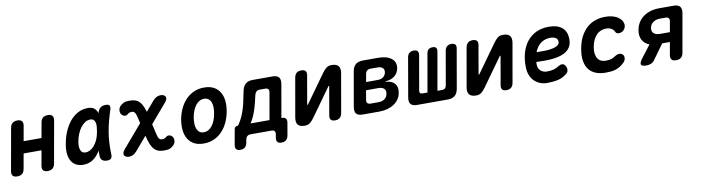

<svg xmlns="http://www.w3.org/2000/svg" viewBox="-29 -1203 7259 1986"><g transform="rotate(-10 3600.0 -210.0)"><path d="M58.1 10Q25.6 10 11.9 -6.3Q-1.8 -22.5 3.6 -56L81.6 -494Q87 -527.5 106.3 -543.7Q125.6 -560 159.1 -560Q191.6 -560 205.3 -543.7Q219 -527.5 213.6 -494L185.6 -337.5H373.4L401.4 -494Q406.8 -527.5 426.1 -543.7Q445.4 -560 478.9 -560Q511.4 -560 525.1 -543.7Q538.8 -527.5 533.4 -494L455.4 -56Q450 -22.5 430.7 -6.3Q411.4 10 377.9 10Q345.4 10 331.7 -6.3Q318 -22.5 323.4 -56L351.4 -212.5H163.6L135.6 -56Q130.2 -22.5 110.9 -6.3Q91.6 10 58.1 10Z M751.6 10Q715.6 10 684.8 -3.4Q654.1 -16.8 633.5 -46.1Q612.9 -75.3 605.6 -121.6Q598.4 -167.8 610.1 -233.8Q622.1 -301.4 647.4 -361.2Q672.8 -420.9 709.4 -465Q746.1 -509.1 793.7 -534.6Q841.4 -560 898 -560Q945.3 -560 969.2 -537.3Q993.1 -514.5 1001.5 -477.7Q1009.9 -440.9 1006.3 -394.3Q1002.7 -347.7 994.3 -301Q982.5 -234.1 962.9 -177.2Q943.4 -120.4 914.1 -78.6Q884.8 -36.8 844.6 -13.4Q804.4 10 751.6 10ZM798.3 -111.5Q820.9 -111.5 844.1 -123.5Q867.3 -135.4 887.9 -158.8Q908.6 -182.1 924.8 -217.1Q941.1 -252.1 949.4 -298.9Q954.4 -326.4 956.5 -351.7Q958.6 -377.1 954.2 -396.2Q949.9 -415.3 937.8 -426.9Q925.8 -438.5 902.6 -438.5Q873.7 -438.5 847.7 -422.1Q821.8 -405.8 801.1 -378.1Q780.3 -350.4 764.9 -313.2Q749.4 -276 742.5 -233.9Q732.9 -179 745.8 -145.3Q758.6 -111.5 798.3 -111.5ZM1002.6 -500.6Q1012.7 -531.2 1033.6 -545.6Q1054.6 -560 1085.4 -560Q1116.4 -560 1125.7 -545.6Q1134.9 -531.3 1124.8 -500.6Q1106.9 -445.8 1092.6 -392.1Q1078.3 -338.5 1069 -283.5Q1059.6 -228.5 1056.1 -170.5Q1052.5 -112.5 1055.1 -48Q1056.4 -17.6 1044.2 -3.8Q1031.9 10 1001.2 10Q969.8 10 952 -4.2Q934.2 -18.3 932.9 -48Q930 -112.5 933.5 -170.5Q937.1 -228.5 946.6 -283.5Q956.1 -338.5 970.5 -392.1Q985 -445.8 1002.6 -500.6Z M1313.8 -31.2Q1296.2 -10.9 1276.1 -0.5Q1256 10 1231.7 10Q1216.8 10 1203.4 4.6Q1190.1 -0.8 1183.8 -11.5Q1177.6 -22.1 1180.6 -37.7Q1183.7 -53.2 1201.3 -73.5L1580.5 -517.4Q1598.4 -538 1618.1 -549Q1637.9 -560 1662.9 -560Q1678.1 -560 1691.4 -554.7Q1704.8 -549.5 1711.4 -538.8Q1718 -528.2 1715 -512.5Q1711.9 -496.8 1694 -476.2ZM1545.8 -189.8Q1551.1 -168 1555.4 -152.5Q1559.7 -136.9 1565.7 -127Q1571.6 -117 1579.7 -112.5Q1587.8 -108 1600 -108Q1614.7 -108 1625.8 -112.4Q1636.9 -116.7 1648.6 -127.1Q1661.1 -137.9 1680.4 -134.5Q1699.6 -131.1 1712 -113.9Q1725.1 -96.6 1722.9 -70.9Q1720.6 -45.1 1701.9 -26Q1685.2 -9.6 1665 0.2Q1644.7 10 1605 10Q1572.6 10 1547.3 2.9Q1522 -4.1 1501.3 -24.4Q1480.7 -44.6 1464.6 -81.8Q1448.5 -118.9 1434.8 -179.8L1393.9 -360.2Q1389 -383.2 1383.9 -398.9Q1378.8 -414.6 1372.7 -424.1Q1366.6 -433.6 1358.8 -437.8Q1351 -442 1340 -442Q1325.3 -442 1314.2 -437.6Q1303.1 -433.3 1291.4 -422.9Q1278.9 -412.1 1259.6 -415.5Q1240.4 -418.9 1228 -436.1Q1214.9 -453.4 1217.1 -479.1Q1219.4 -504.9 1238.1 -524Q1254.8 -540.4 1275 -550.2Q1295.3 -560 1335 -560Q1367.4 -560 1392.7 -552.9Q1418 -545.9 1438.5 -525.6Q1459 -505.4 1475.1 -468.2Q1491.2 -431.1 1504.9 -370.2Z M2018 10Q1957.2 10 1916.2 -12.6Q1875.3 -35.1 1852.5 -74.2Q1829.8 -113.2 1824.4 -165Q1819 -216.8 1829.3 -275.3Q1839.6 -333.8 1863.5 -385.4Q1887.4 -437.1 1923.8 -476Q1960.3 -514.9 2009.2 -537.4Q2058.2 -560 2119 -560Q2180.1 -560 2221.1 -537.4Q2262 -514.9 2284.8 -476.3Q2307.5 -437.8 2312.9 -386.1Q2318.3 -334.5 2307.3 -275.3Q2297 -216.8 2273.3 -165Q2249.6 -113.2 2213 -74.2Q2176.4 -35.1 2127.6 -12.6Q2078.8 10 2018 10ZM2038.2 -104.5Q2065.5 -104.5 2088.2 -118Q2111 -131.4 2128.1 -154.5Q2145.3 -177.5 2157.3 -208.8Q2169.4 -240 2175.3 -275.3Q2181.9 -311.3 2181.1 -342.2Q2180.3 -373.2 2171.4 -395.9Q2162.6 -418.6 2144.5 -432Q2126.4 -445.5 2098.8 -445.5Q2071.2 -445.5 2048.5 -432Q2025.7 -418.6 2008.6 -395.5Q1991.4 -372.5 1979.5 -341.4Q1967.6 -310.3 1961 -275Q1955.4 -239.7 1956.2 -208.6Q1957 -177.5 1966.2 -154.5Q1975.4 -131.4 1993.2 -118Q2010.9 -104.5 2038.2 -104.5Z M2378.9 140Q2348.4 140 2335.9 124.7Q2323.3 109.5 2329.1 79L2356.9 -77.6Q2359.2 -94.1 2369.1 -102.4Q2379 -110.6 2395.5 -110.6H2397.7Q2411.7 -129.2 2429.7 -161.8Q2447.7 -194.4 2463.3 -237.1Q2479 -279.7 2490 -327.4L2516.9 -456Q2527 -504 2554.2 -527Q2581.4 -550 2629.4 -550H2836.4Q2884.4 -550 2903.2 -527Q2922 -504 2913.6 -456L2853 -110.6H2856.7Q2886.7 -110.6 2899.1 -95.6Q2911.4 -80.6 2905.7 -50.6L2883.3 79Q2877.5 109.5 2859.5 124.7Q2841.6 140 2811.1 140Q2780.6 140 2768 124.7Q2755.5 109.5 2761.3 79L2766.7 47Q2771.4 23.5 2761.8 11.8Q2752.3 0 2728.1 0H2511.9Q2487.7 0 2474.5 11.8Q2461.2 23.5 2456.5 47L2451.1 79Q2445.3 109.5 2427.4 124.7Q2409.4 140 2378.9 140ZM2777.4 -391.5Q2782.1 -415.7 2772.2 -427.1Q2762.3 -438.5 2738.8 -438.5H2685.2Q2661 -438.5 2648.1 -426.7Q2635.2 -415 2628.8 -391.5L2614.4 -328.1Q2602.7 -280.6 2588.8 -237.7Q2574.8 -194.7 2558.3 -161.9Q2541.8 -129 2528.8 -110.6H2728Z M3066.5 -497.5Q3072.6 -528.9 3090.5 -544.4Q3108.4 -560 3140.5 -560Q3171.6 -560 3184.6 -544.4Q3197.6 -528.9 3191.5 -497.5L3140.2 -203Q3140.5 -197 3142.5 -197Q3145.2 -197 3146.6 -198.5Q3147.9 -200 3149.9 -203L3359.5 -495.3Q3381.1 -525.3 3402.6 -542.6Q3424.2 -560 3458.9 -560Q3509.8 -560 3530.4 -534.9Q3550.9 -509.8 3541.8 -458.9L3470.5 -52.5Q3464.4 -21.1 3446.5 -5.6Q3428.6 10 3396.5 10Q3365.4 10 3352.4 -5.6Q3339.4 -21.1 3345.5 -52.5L3396.8 -347Q3395.8 -353 3393.8 -353Q3391.8 -353 3390.4 -351.5Q3389.1 -350 3387.1 -347L3177.5 -54.7Q3155.9 -24.7 3134.4 -7.4Q3112.8 10 3078.1 10Q3027.2 10 3006.6 -15.1Q2986.1 -40.2 2995.2 -91.1Z M3687.8 0Q3639.8 0 3621 -23Q3602.2 -46 3610.6 -94L3674 -456Q3682.4 -504 3709.6 -527Q3736.8 -550 3784.8 -550H3945.1Q4037.9 -550 4085.4 -511.9Q4132.8 -473.9 4121.8 -408.5Q4113.1 -359.4 4075.1 -329.8Q4037 -300.2 3981.8 -297.6L3980.8 -291.5Q4044.3 -288.6 4074.5 -252.9Q4104.7 -217.1 4093.7 -157.1Q4087.7 -121.1 4068.3 -92.3Q4048.9 -63.4 4018.3 -42.7Q3987.7 -22 3948.1 -11Q3908.4 0 3861.6 0ZM3765.4 -241.1 3748.3 -144.2Q3744.3 -120.7 3754.2 -109Q3764.1 -97.2 3787.6 -97.2H3870Q3910.3 -97.2 3935.6 -116.1Q3960.9 -134.9 3966.8 -169.3Q3973.1 -203.4 3954.1 -222.2Q3935.1 -241.1 3894.8 -241.1ZM3849.6 -452.8Q3826.1 -452.8 3812.5 -441Q3798.9 -429.3 3794.9 -405.8L3780.5 -324.9H3902Q3937.7 -324.9 3960.6 -341.8Q3983.6 -358.6 3989.2 -389Q3994.5 -419.1 3977.1 -435.9Q3959.8 -452.8 3924.1 -452.8Z M4259.2 0Q4211.2 0 4192.4 -23Q4173.6 -46 4182 -94L4252.8 -502.3Q4258.2 -531 4275.7 -545.5Q4293.3 -560 4322 -560Q4350.7 -560 4362.4 -545.3Q4374 -530.6 4368.6 -501.9L4306.3 -145.3Q4302.3 -126 4309.8 -116.7Q4317.2 -107.4 4336.5 -107.4H4386.8L4457.1 -507.6Q4461.8 -534.3 4477.2 -547.1Q4492.6 -560 4519.3 -560Q4546 -560 4556.3 -547.1Q4566.6 -534.3 4561.9 -507.6L4491.6 -107.4H4540.9Q4560.2 -107.4 4571 -116.7Q4581.8 -126 4585.8 -145.3L4648.1 -501.9Q4653.5 -530.6 4670.9 -545.3Q4688.3 -560 4717 -560Q4745.7 -560 4757.4 -545.6Q4769 -531.3 4763.6 -502.6L4692.2 -94Q4683.8 -46 4656.6 -23Q4629.4 0 4581.4 0Z M4866.5 -497.5Q4872.6 -528.9 4890.5 -544.4Q4908.4 -560 4940.5 -560Q4971.6 -560 4984.6 -544.4Q4997.6 -528.9 4991.5 -497.5L4940.2 -203Q4940.5 -197 4942.5 -197Q4945.2 -197 4946.6 -198.5Q4947.9 -200 4949.9 -203L5159.5 -495.3Q5181.1 -525.3 5202.6 -542.6Q5224.2 -560 5258.9 -560Q5309.8 -560 5330.4 -534.9Q5350.9 -509.8 5341.8 -458.9L5270.5 -52.5Q5264.4 -21.1 5246.5 -5.6Q5228.6 10 5196.5 10Q5165.4 10 5152.4 -5.6Q5139.4 -21.1 5145.5 -52.5L5196.8 -347Q5195.8 -353 5193.8 -353Q5191.8 -353 5190.4 -351.5Q5189.1 -350 5187.1 -347L4977.5 -54.7Q4955.9 -24.7 4934.4 -7.4Q4912.8 10 4878.1 10Q4827.2 10 4806.6 -15.1Q4786.1 -40.2 4795.2 -91.1Z M5840 -134.6Q5856.1 -110.4 5853.5 -86.7Q5850.9 -62.9 5834.8 -50.3Q5790.1 -12.7 5739.1 -1.4Q5688.1 10 5623.6 10Q5583.6 10 5549.5 -3.9Q5515.5 -17.7 5490.3 -42.7Q5465.1 -67.7 5450.7 -102.6Q5436.4 -137.4 5434.4 -179.4Q5431.1 -265.9 5451 -336.3Q5470.9 -406.7 5510.5 -456.5Q5550.2 -506.4 5608.1 -533.2Q5666.1 -560 5739.6 -560Q5827.6 -560 5875.7 -521.2Q5923.8 -482.4 5927.7 -409.2Q5930.3 -361.5 5915.2 -328.8Q5900 -296.1 5871.9 -275Q5843.8 -254 5806.1 -242.4Q5768.3 -230.9 5725.5 -226.2Q5682.7 -221.5 5637.5 -221.8Q5592.3 -222.1 5550.2 -223.4Q5549.9 -215.6 5549.8 -207.5Q5549.6 -199.4 5549.6 -191Q5550.3 -171.6 5557.9 -156.1Q5565.5 -140.6 5577.9 -129.9Q5590.3 -119.2 5606.7 -113.3Q5623 -107.3 5640.5 -107.3Q5663.5 -107.3 5680.8 -109.3Q5698.1 -111.3 5713.6 -115.5Q5729 -119.6 5743.3 -126.6Q5757.6 -133.6 5773.3 -143.6Q5788.6 -154 5807.9 -153.9Q5827.3 -153.7 5840 -134.6ZM5570.5 -322.6Q5615.7 -321 5660.1 -322.4Q5704.5 -323.8 5739.3 -331.3Q5774 -338.7 5794.8 -354Q5815.7 -369.2 5813.8 -395Q5812.8 -407.2 5806.8 -416.6Q5800.9 -426 5790.7 -432.1Q5780.6 -438.2 5766.3 -441.5Q5752 -444.8 5734.7 -444.8Q5707.9 -444.8 5682.9 -436.9Q5657.8 -429.1 5636.4 -413.7Q5614.9 -398.3 5598.3 -375.4Q5581.7 -352.6 5570.5 -322.6Z M6031.2 -276.8Q6044.5 -352.4 6073.5 -406.1Q6102.5 -459.7 6142.1 -493.9Q6181.8 -528 6230.5 -544Q6279.2 -560 6331.3 -560Q6374.2 -560 6406.5 -551.4Q6438.9 -542.8 6461.6 -528.3Q6484.4 -513.8 6497.6 -495.9Q6510.7 -478.1 6514.6 -459.6Q6521.1 -432.4 6508.8 -408.7Q6496.6 -385.1 6473 -374.4Q6454.4 -366.2 6435.4 -368.8Q6416.4 -371.5 6409 -387.9Q6398.9 -411.2 6376.5 -424.8Q6354.1 -438.5 6320.6 -438.5Q6295.1 -438.5 6270 -429.6Q6244.8 -420.8 6223.9 -401Q6202.9 -381.2 6187 -350.2Q6171.1 -319.3 6162.8 -275.5Q6155.2 -233.5 6159.8 -202.3Q6164.4 -171.1 6178.1 -151Q6191.7 -130.9 6212.9 -121.2Q6234.1 -111.5 6259.7 -111.5Q6287.1 -111.5 6312.4 -117.3Q6337.7 -123.1 6360.3 -139.5Q6380.6 -154.3 6403.5 -157Q6426.4 -159.7 6443.2 -145Q6451.3 -138.3 6454.7 -128Q6458.1 -117.7 6457.5 -105.9Q6456.9 -94.1 6451.5 -81.9Q6446 -69.6 6435.4 -59.7Q6412.4 -36.7 6388.9 -23Q6365.4 -9.3 6341.3 -1.9Q6317.1 5.6 6291.4 7.8Q6265.8 10 6238.9 10Q6181.8 10 6137.5 -7Q6093.3 -24 6065.2 -58.9Q6037.2 -93.7 6027.7 -148.1Q6018.2 -202.4 6031.2 -276.8Z M6665.9 10Q6619.1 10 6611.6 -8.7Q6604.2 -27.4 6634.1 -67.8L6734.7 -199.3Q6685 -217.5 6661.5 -260.9Q6638 -304.4 6648.3 -363.3Q6663.7 -451 6731.3 -500.5Q6798.9 -550 6902.1 -550H7049.2Q7097.2 -550 7116 -527Q7134.8 -504 7126.4 -456L7055.7 -56Q7050.3 -22.5 7031 -6.3Q7011.7 10 6978.2 10Q6944.7 10 6931.5 -6.3Q6918.3 -22.5 6923.7 -56L6947 -187H6866L6752.8 -30.1Q6736.3 -7.1 6713.6 1.4Q6690.9 10 6665.9 10ZM6983.9 -396Q6988.6 -419.5 6978.7 -431.2Q6968.8 -443 6945.3 -443H6889.5Q6845.4 -443 6816 -422.3Q6786.5 -401.7 6780.2 -364.7Q6773.6 -328 6795.5 -307.7Q6817.3 -287.4 6862.1 -287.4H6964.9Z"/></g></svg>

Font: Maple Mono
Style: Italic
Weight: 400
Italic angle: -10°
Monospace: yes
Designer: subframe7536
Version: Version 7.300